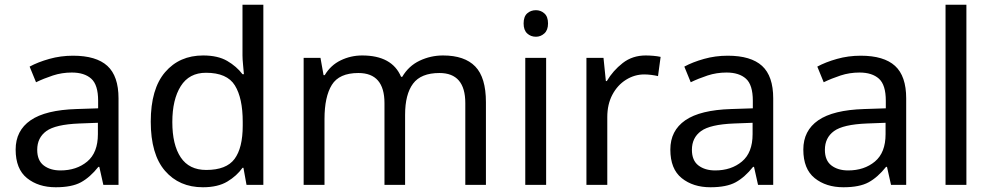

<svg xmlns="http://www.w3.org/2000/svg" viewBox="-20 -780 4182 810"><path d="M288 -545Q386 -545 433 -502Q480 -459 480 -365V0H416L399 -76H395Q360 -32 321.5 -11Q283 10 215 10Q142 10 94 -28.5Q46 -67 46 -149Q46 -229 109 -272.5Q172 -316 303 -320L394 -323V-355Q394 -422 365 -448Q336 -474 283 -474Q241 -474 203 -461.5Q165 -449 132 -433L105 -499Q140 -518 188 -531.5Q236 -545 288 -545ZM314 -259Q214 -255 175.5 -227Q137 -199 137 -148Q137 -103 164.5 -82Q192 -61 235 -61Q303 -61 348 -98.5Q393 -136 393 -214V-262Z M836 10Q736 10 676 -59.5Q616 -129 616 -267Q616 -405 676.5 -475.5Q737 -546 837 -546Q899 -546 938.5 -523Q978 -500 1003 -467H1009Q1008 -480 1005.5 -505.5Q1003 -531 1003 -546V-760H1091V0H1020L1007 -72H1003Q979 -38 939 -14Q899 10 836 10ZM850 -63Q935 -63 969.5 -109.5Q1004 -156 1004 -250V-266Q1004 -366 971 -419.5Q938 -473 849 -473Q778 -473 742.5 -416.5Q707 -360 707 -265Q707 -169 742.5 -116Q778 -63 850 -63Z M1849 -546Q1940 -546 1985 -499.5Q2030 -453 2030 -349V0H1943V-345Q1943 -472 1834 -472Q1756 -472 1722.5 -427Q1689 -382 1689 -296V0H1602V-345Q1602 -472 1492 -472Q1411 -472 1380 -422Q1349 -372 1349 -278V0H1261V-536H1332L1345 -463H1350Q1375 -505 1417.5 -525.5Q1460 -546 1508 -546Q1634 -546 1672 -456H1677Q1704 -502 1750.5 -524Q1797 -546 1849 -546Z M2241 -737Q2261 -737 2276.5 -723.5Q2292 -710 2292 -681Q2292 -653 2276.5 -639Q2261 -625 2241 -625Q2219 -625 2204 -639Q2189 -653 2189 -681Q2189 -710 2204 -723.5Q2219 -737 2241 -737ZM2284 -536V0H2196V-536Z M2704 -546Q2719 -546 2736.5 -544.5Q2754 -543 2767 -540L2756 -459Q2743 -462 2727.5 -464Q2712 -466 2698 -466Q2657 -466 2621 -443.5Q2585 -421 2563.5 -380.5Q2542 -340 2542 -286V0H2454V-536H2526L2536 -438H2540Q2566 -482 2607 -514Q2648 -546 2704 -546Z M3050 -545Q3148 -545 3195 -502Q3242 -459 3242 -365V0H3178L3161 -76H3157Q3122 -32 3083.5 -11Q3045 10 2977 10Q2904 10 2856 -28.5Q2808 -67 2808 -149Q2808 -229 2871 -272.5Q2934 -316 3065 -320L3156 -323V-355Q3156 -422 3127 -448Q3098 -474 3045 -474Q3003 -474 2965 -461.5Q2927 -449 2894 -433L2867 -499Q2902 -518 2950 -531.5Q2998 -545 3050 -545ZM3076 -259Q2976 -255 2937.5 -227Q2899 -199 2899 -148Q2899 -103 2926.5 -82Q2954 -61 2997 -61Q3065 -61 3110 -98.5Q3155 -136 3155 -214V-262Z M3611 -545Q3709 -545 3756 -502Q3803 -459 3803 -365V0H3739L3722 -76H3718Q3683 -32 3644.5 -11Q3606 10 3538 10Q3465 10 3417 -28.5Q3369 -67 3369 -149Q3369 -229 3432 -272.5Q3495 -316 3626 -320L3717 -323V-355Q3717 -422 3688 -448Q3659 -474 3606 -474Q3564 -474 3526 -461.5Q3488 -449 3455 -433L3428 -499Q3463 -518 3511 -531.5Q3559 -545 3611 -545ZM3637 -259Q3537 -255 3498.5 -227Q3460 -199 3460 -148Q3460 -103 3487.5 -82Q3515 -61 3558 -61Q3626 -61 3671 -98.5Q3716 -136 3716 -214V-262Z M4057 0H3969V-760H4057Z"/></svg>

Font: Noto Sans Syloti Nagri
Style: Regular
Weight: 400
Designer: Monotype Design Team
Foundry: Monotype Imaging Inc.
Version: Version 2.003; ttfautohint (v1.8.4.7-5d5b)